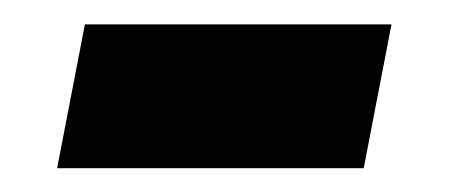

<svg xmlns="http://www.w3.org/2000/svg" viewBox="-20 -339 373 159"><path d="M27.3 -199.7 50.3 -318.8H304.2L281.2 -199.7Z"/></svg>

Font: Liberation Sans
Style: Bold Italic
Weight: 700
Italic angle: -12°
Designer: Steve Matteson
Foundry: Ascender Corporation
Version: Version 2.1.5